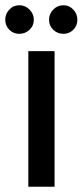

<svg xmlns="http://www.w3.org/2000/svg" viewBox="-38 -712 315 732"><path d="M70 0V-517H170V0ZM36 -583Q13 -583 -2.5 -598.5Q-18 -614 -18 -637Q-18 -659 -2.5 -675.5Q13 -692 36 -692Q58 -692 74.5 -675.5Q91 -659 91 -637Q91 -614 74.5 -598.5Q58 -583 36 -583ZM204 -583Q181 -583 165 -598.5Q149 -614 149 -637Q149 -659 165 -675.5Q181 -692 204 -692Q226 -692 241.5 -675.5Q257 -659 257 -637Q257 -614 241.5 -598.5Q226 -583 204 -583Z"/></svg>

Font: DM Sans 11pt Medium
Style: Regular
Weight: 500
Version: Version 4.004;gftools[0.9.30]